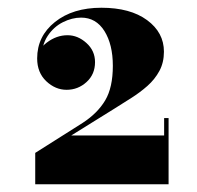

<svg xmlns="http://www.w3.org/2000/svg" viewBox="-20 -935 509 496"><path d="M71 -459V-540L193.5 -617.5Q232 -642.5 251.8 -675.8Q271.5 -709 271.5 -765Q271.5 -820 249.8 -854.8Q228 -889.5 189.5 -889.5Q166 -889.5 142.2 -877.5Q118.5 -865.5 103 -842Q87.5 -818.5 87.5 -784H76.5Q76.5 -806.5 101.2 -825.2Q126 -844 154.5 -844Q181 -844 203.2 -824Q225.5 -804 225.5 -774.5Q225.5 -743 203.5 -723Q181.5 -703 152 -703Q123 -703 99.5 -725.2Q76 -747.5 76 -784Q76 -841.5 122 -878.2Q168 -915 242 -915Q316.5 -915 360 -883Q403.5 -851 403.5 -801.5Q403.5 -773.5 391.8 -751.8Q380 -730 360.8 -713Q341.5 -696 319 -681.8Q296.5 -667.5 275 -654L164 -585H404V-630H415.5V-459Z"/></svg>

Font: Bodoni Moda Black
Style: Regular
Weight: 900
Version: Version 2.005